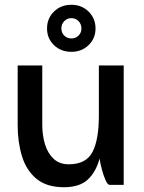

<svg xmlns="http://www.w3.org/2000/svg" viewBox="-20 -774 603 804"><path d="M177 -655Q177 -697 206 -725.5Q235 -754 279 -754Q322 -754 351 -725.5Q380 -697 380 -655Q380 -613 351 -585Q322 -557 279 -557Q235 -557 206 -585Q177 -613 177 -655ZM321 -655Q321 -673 309 -685.5Q297 -698 279 -698Q261 -698 249 -685.5Q237 -673 237 -655Q237 -637 249 -625Q261 -613 279 -613Q297 -613 309 -625Q321 -637 321 -655ZM157 -251Q157 -207 168.5 -169.5Q180 -132 204.5 -109Q229 -86 268 -86Q340 -86 367 -137Q394 -188 394 -290V-500H498V0H439Q431 0 422.5 -18.5Q414 -37 407 -63Q400 -89 397 -110Q382 -54 347.5 -22Q313 10 248 10Q175 10 132.5 -25.5Q90 -61 72 -120Q54 -179 54 -250V-500H157Z"/></svg>

Font: Haskoy SemiBold
Style: Regular
Weight: 600
Designer: Ertekin Erdin
Foundry: Ertekin Erdin
Version: Version 1.500; ttfautohint (v1.8.3)